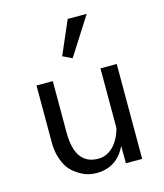

<svg xmlns="http://www.w3.org/2000/svg" viewBox="-110 -803 766 895"><g transform="rotate(-15 273.5 -355.5)"><path d="M388.7 -84Q344.7 8.8 245.6 8.8Q205.6 8.8 173.6 -9Q141.6 -26.9 123.3 -47.4Q105 -67.9 92.8 -103Q80.1 -138.2 80.1 -183.1V-458H158.7V-210.4Q158.7 -53.7 271 -53.7Q299.8 -53.7 323.7 -69.3Q360.4 -92.8 381.3 -146.5Q388.7 -165 388.7 -175.8V-458H467.3V0H388.7ZM392.6 -720.2 275.9 -537.1 231 -558.6 300.8 -720.2Z"/></g></svg>

Font: Molengo
Style: Regular
Weight: 400
Designer: moyogo
Foundry: moyogo
Version: Version 0.11; ttfautohint (v0.8) -G 32 -r 16 -x